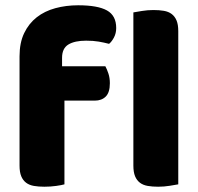

<svg xmlns="http://www.w3.org/2000/svg" viewBox="-20 -699 750 727"><path d="M54 -486Q54 -537 71.5 -573.5Q89 -610 119 -633.5Q149 -657 189.5 -668Q230 -679 276 -679Q350 -679 385 -659.5Q420 -640 420 -593Q420 -573 411.5 -557Q403 -541 393 -533Q374 -538 353.5 -541.5Q333 -545 306 -545Q263 -545 239 -530.5Q215 -516 215 -480V-448H379Q385 -437 390.5 -420.5Q396 -404 396 -384Q396 -349 380.5 -333.5Q365 -318 339 -318H224V-1Q214 2 192.5 5Q171 8 148 8Q126 8 108.5 5Q91 2 79 -7Q67 -16 60.5 -31.5Q54 -47 54 -72ZM655 -1Q644 1 622.5 4.5Q601 8 579 8Q557 8 539.5 5Q522 2 510 -7Q498 -16 491.5 -31.5Q485 -47 485 -72V-652Q496 -654 517.5 -657.5Q539 -661 561 -661Q583 -661 600.5 -658Q618 -655 630 -646Q642 -637 648.5 -621.5Q655 -606 655 -581Z"/></svg>

Font: Baloo Bhaijaan
Style: Regular
Weight: 400
Designer: Devika Bhansali and Ek Type
Foundry: Ek Type
Version: Version 1.443;PS 1.000;hotconv 16.6.51;makeotf.lib2.5.65220;